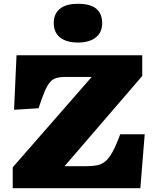

<svg xmlns="http://www.w3.org/2000/svg" viewBox="-20 -991 824 1011"><path d="M47 0V-110L463 -586H325Q297 -586 277.5 -580.5Q258 -575 243.5 -558.5Q229 -542 215 -509Q201 -476 183 -421L54 -413L67 -700H729V-591L320 -116H437Q468 -116 491 -120.5Q514 -125 533.5 -140.5Q553 -156 572 -190Q591 -224 613 -284H742L719 0ZM391 -767Q330 -767 296.5 -793.5Q263 -820 263 -870Q263 -918 295 -944.5Q327 -971 391 -971Q456 -971 487 -945Q518 -919 518 -869Q518 -820 484 -793.5Q450 -767 391 -767Z"/></svg>

Font: Literata Variable Black
Style: Regular
Weight: 900
Designer: Latin by Veronika Burian and Jose Scaglione. Greek by Irene Vlachou. Cyrillic by Vera Evstafieva.
Foundry: TypeTogether
Version: Version 3.021